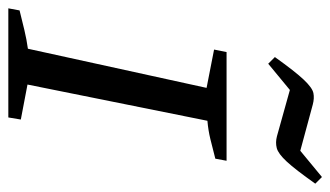

<svg xmlns="http://www.w3.org/2000/svg" viewBox="-186 -607 793 461"><g transform="rotate(90 210.5 -376.5)"><path d="M0 0 5 -27Q29 -33 52 -38.5Q75 -44 97 -47L191 -476L99 -494L105 -524H366L361 -497Q334 -490 313.5 -485Q293 -480 270 -478L183 -46L267 -30L262 0ZM133 -624 117 -640Q152 -689 171.5 -709.5Q191 -730 203.5 -732.5Q216 -735 231 -731L342 -701L405 -753L421 -737Q387 -689 368 -668.5Q349 -648 335.5 -644.5Q322 -641 307 -645L196 -676Z"/></g></svg>

Font: Piazzolla SC
Style: Italic
Weight: 400
Italic angle: -11.3°
Designer: Juan Pablo del Peral
Foundry: Huerta Tipografica
Version: Version 1.330